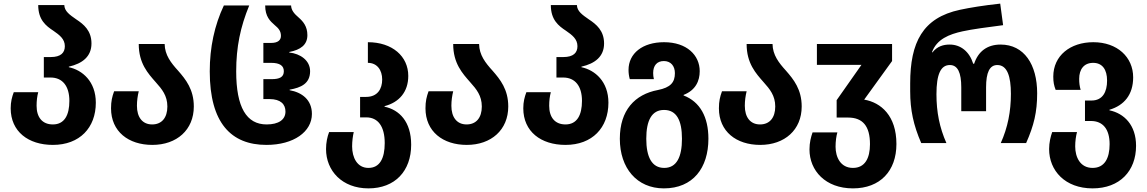

<svg xmlns="http://www.w3.org/2000/svg" viewBox="-20 -790 6332 1060"><path d="M272 10C420 10 509 -85 509 -223C509 -340 435 -403 360 -419V-422C435 -439 485 -478 485 -550C485 -621 442 -656 401 -683C365 -708 336 -728 335 -762H191C191 -680 234 -647 275 -620C308 -597 338 -575 338 -535C338 -499 316 -475 260 -475H222V-362H259C325 -362 363 -315 363 -233C363 -155 336 -103 272 -103C213 -103 182 -143 182 -206C182 -234 185 -258 191 -281H56C46 -254 39 -228 39 -192C39 -64 136 10 272 10Z M821 10C956 10 1050 -73 1050 -202C1050 -296 1006 -351 963 -400C924 -443 890 -486 889 -547H746C746 -440 797 -385 840 -336C874 -298 904 -262 904 -202C904 -140 873 -103 820 -103C766 -103 736 -143 736 -206C736 -235 740 -261 746 -286H610C599 -256 593 -231 593 -192C593 -64 689 10 821 10Z M1451 10C1602 10 1702 -63 1702 -161C1702 -239 1647 -280 1579 -292V-295C1641 -306 1692 -328 1692 -397C1692 -457 1637 -494 1577 -500V-503C1639 -515 1677 -542 1677 -596C1677 -645 1653 -672 1628 -694C1606 -713 1588 -732 1587 -760H1444C1444 -698 1472 -673 1497 -651C1516 -635 1531 -620 1531 -592C1531 -569 1515 -553 1477 -553H1434V-443H1477C1525 -443 1547 -427 1547 -397C1547 -365 1525 -353 1479 -353H1434V-243H1468C1530 -243 1556 -214 1556 -174C1556 -129 1518 -103 1452 -103C1341 -103 1284 -197 1284 -396C1284 -530 1307 -641 1356 -760H1216C1164 -650 1138 -528 1138 -396C1138 -111 1256 10 1451 10Z M2014 250C2161 250 2250 154 2250 9C2250 -119 2184 -184 2103 -201V-204C2184 -225 2234 -283 2234 -371C2234 -479 2146 -557 2011 -557V-443C2062 -443 2090 -403 2090 -351C2090 -300 2065 -255 2001 -255H1968V-142H2002C2067 -142 2104 -92 2104 0C2104 84 2077 137 2014 137C1952 137 1924 80 1924 18C1924 -10 1928 -40 1933 -61H1797C1787 -35 1780 -3 1780 33C1780 153 1869 250 2014 250Z M2557 10C2692 10 2786 -73 2786 -202C2786 -296 2742 -351 2699 -400C2660 -443 2626 -486 2625 -547H2482C2482 -440 2533 -385 2576 -336C2610 -298 2640 -262 2640 -202C2640 -140 2609 -103 2556 -103C2502 -103 2472 -143 2472 -206C2472 -235 2476 -261 2482 -286H2346C2335 -256 2329 -231 2329 -192C2329 -64 2425 10 2557 10Z M3102 10C3250 10 3339 -85 3339 -223C3339 -340 3265 -403 3190 -419V-422C3265 -439 3315 -478 3315 -550C3315 -621 3272 -656 3231 -683C3195 -708 3166 -728 3165 -762H3021C3021 -680 3064 -647 3105 -620C3138 -597 3168 -575 3168 -535C3168 -499 3146 -475 3090 -475H3052V-362H3089C3155 -362 3193 -315 3193 -233C3193 -155 3166 -103 3102 -103C3043 -103 3012 -143 3012 -206C3012 -234 3015 -258 3021 -281H2886C2876 -254 2869 -228 2869 -192C2869 -64 2966 10 3102 10Z M3645 250C3806 250 3891 137 3891 -24C3891 -144 3845 -228 3754 -263V-266C3821 -292 3843 -344 3843 -397C3843 -485 3772 -557 3646 -557C3527 -557 3450 -495 3450 -404C3450 -387 3452 -371 3457 -353H3590C3587 -365 3586 -376 3586 -387C3586 -428 3607 -453 3645 -453C3684 -453 3706 -425 3706 -386C3706 -335 3682 -307 3612 -293C3485 -269 3402 -181 3402 -24C3402 138 3496 250 3645 250ZM3647 137C3578 137 3548 76 3548 -24C3548 -125 3578 -183 3646 -183C3716 -183 3745 -124 3745 -24C3745 76 3716 137 3647 137Z M4177 10C4312 10 4406 -73 4406 -202C4406 -296 4362 -351 4319 -400C4280 -443 4246 -486 4245 -547H4102C4102 -440 4153 -385 4196 -336C4230 -298 4260 -262 4260 -202C4260 -140 4229 -103 4176 -103C4122 -103 4092 -143 4092 -206C4092 -235 4096 -261 4102 -286H3966C3955 -256 3949 -231 3949 -192C3949 -64 4045 10 4177 10Z M4689 250C4839 250 4929 154 4929 5C4929 -151 4844 -224 4751 -240L4905 -453V-547H4490V-432H4736L4599 -237V-141H4662C4743 -141 4783 -94 4783 6C4783 84 4755 137 4689 137C4620 137 4593 77 4593 20C4593 -10 4597 -39 4603 -59H4466C4457 -33 4449 -3 4449 35C4449 152 4537 250 4689 250Z M5066 0H5205C5167 -86 5150 -171 5150 -270C5150 -381 5174 -431 5224 -431C5268 -431 5287 -388 5287 -308V-176H5424V-308C5424 -389 5443 -431 5486 -431C5541 -431 5561 -368 5561 -272C5561 -175 5544 -87 5505 0H5645C5688 -97 5706 -171 5706 -275C5706 -434 5634 -544 5504 -544C5429 -544 5380 -505 5358 -438H5353C5332 -505 5284 -544 5223 -544C5189 -544 5155 -535 5128 -501H5125C5151 -574 5221 -601 5294 -617C5343 -628 5439 -641 5518 -651L5502 -770C5410 -760 5336 -748 5280 -736C5074 -692 5005 -556 5005 -330V-286C5005 -183 5023 -99 5066 0Z M6012 250C6162 250 6252 154 6252 15C6252 -100 6186 -164 6105 -181V-184C6186 -208 6236 -267 6236 -363C6236 -475 6148 -557 6016 -557C5889 -557 5795 -483 5795 -367C5795 -336 5799 -318 5808 -294H5946C5940 -315 5938 -332 5938 -355C5938 -407 5964 -443 6015 -443C6066 -443 6092 -406 6092 -345C6092 -283 6068 -235 6006 -235H5970V-122H6003C6068 -122 6106 -78 6106 6C6106 84 6078 137 6012 137C5943 137 5916 77 5916 18C5916 -10 5920 -39 5926 -61H5789C5780 -35 5772 -3 5772 33C5772 152 5860 250 6012 250Z"/></svg>

Font: Noto Sans Georgian SemiCondensed Bold
Style: Regular
Weight: 700
Width: 4
Designer: Monotype Design Team, Akaki Razmadze
Foundry: Google LLC
Version: Version 2.005